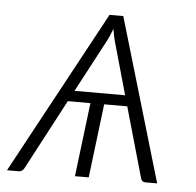

<svg xmlns="http://www.w3.org/2000/svg" viewBox="-63 -541 595 584"><g transform="rotate(5 234.0 -249.0)"><path d="M437.5 0H401.5Q395.5 0 392.2 -3Q389 -6 387.5 -11L326.5 -225.5H256L228.5 0H186.5L214 -225.5H145L31.5 -11Q29.5 -6.5 25 -3.2Q20.5 0 14.5 0H-21L248.5 -498H290.5ZM162.5 -258.5H317L271.5 -420Q269.5 -427.5 267.5 -436.8Q265.5 -446 264 -456.5Q260 -445.5 256 -436.2Q252 -427 248 -419.5Z"/></g></svg>

Font: Lato Light
Style: Italic
Weight: 300
Italic angle: -7°
Designer: Lukasz Dziedzic
Foundry: tyPoland Lukasz Dziedzic
Version: Version 2.007; 2014-02-27